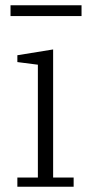

<svg xmlns="http://www.w3.org/2000/svg" viewBox="-20 -710 334 730"><path d="M46 -35H124V-464L46 -474V-500L182 -522V-35H260V0H46ZM20 -690H290V-649H20Z"/></svg>

Font: IBM Plex Serif Light
Style: Regular
Weight: 300
Designer: Mike Abbink, Paul van der Laan, Pieter van Rosmalen
Foundry: Bold Monday
Version: Version 3.001